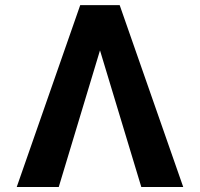

<svg xmlns="http://www.w3.org/2000/svg" viewBox="-20 -748 800 768"><path d="M545.2 0 372.4 -571.5 347 -727.5H458.7L712.9 0ZM387.5 -571.5 215 0H46.9L300.9 -727.5H412.3Z"/></svg>

Font: Inter Variable LoSnoCo
Style: Regular
Weight: 400
Designer: Rasmus Andersson
Foundry: rsms
Version: Version 4.000;git-a52131595; featfreeze: case,dlig,ss01,ss02